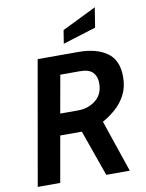

<svg xmlns="http://www.w3.org/2000/svg" viewBox="-99 -998 811 1068"><g transform="rotate(-10 306.5 -464.5)"><path d="M26 0 149 -700H380Q480 -700 540 -658Q600 -616 600 -521Q600 -464 578 -421Q556 -378 521 -347Q486 -316 446 -294L546 0H413L321 -260H199L153 0ZM220 -380H320Q379 -380 421 -413.5Q463 -447 463 -509Q463 -547 441.5 -570Q420 -593 367 -593H258ZM307 -759 319 -834 512 -929 494 -817Z"/></g></svg>

Font: Cabin VF Beta
Style: Italic
Weight: 400
Italic angle: -7°
Designer: Pablo Impallari
Foundry: Pablo Impallari. http://www.impallari.com Igino Marini. http://www.ikern.com
Version: Version 2.300